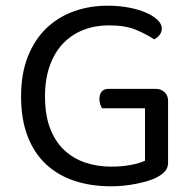

<svg xmlns="http://www.w3.org/2000/svg" viewBox="-20 -641 679 674"><path d="M570 -70Q570 -52 559.5 -40Q549 -28 528 -17Q503 -5 459 4Q415 13 370 13Q300 13 242 -6Q184 -25 142 -64Q100 -103 77 -162.5Q54 -222 54 -303Q54 -383 78 -443Q102 -503 143.5 -542.5Q185 -582 240 -601.5Q295 -621 357 -621Q399 -621 434.5 -614Q470 -607 495 -595.5Q520 -584 534 -570Q548 -556 548 -542Q548 -528 540 -518Q532 -508 521 -503Q494 -521 457 -536.5Q420 -552 362 -552Q314 -552 273 -536Q232 -520 202 -489Q172 -458 155 -411Q138 -364 138 -303Q138 -238 155.5 -191.5Q173 -145 204.5 -115Q236 -85 278.5 -70.5Q321 -56 371 -56Q407 -56 439 -62Q471 -68 489 -77V-261H338Q335 -266 332 -274.5Q329 -283 329 -293Q329 -310 337 -319.5Q345 -329 360 -329H527Q545 -329 557.5 -317.5Q570 -306 570 -287Z"/></svg>

Font: Baloo 2 Latin
Style: Regular
Weight: 400
Designer: Sarang Kulkarni and Ek Type
Foundry: Ek Type
Version: Version 1.001